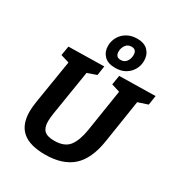

<svg xmlns="http://www.w3.org/2000/svg" viewBox="-223 -1131 1216 1297"><g transform="rotate(30 384.5 -483.0)"><path d="M488 -699 769 -704 758 -631 682 -606 630 -271Q607 -123 531 -55.5Q455 12 318 12Q200 12 142 -37.5Q84 -87 84 -190Q84 -207 86 -226Q88 -245 91 -266L146 -606L80 -626L92 -699L369 -704L358 -631L287 -606L231 -258Q225 -219 225 -193Q225 -145 248 -122.5Q271 -100 326 -100Q406 -100 441 -145.5Q476 -191 490 -280L541 -606L476 -626ZM436 -732Q379 -732 350 -762Q321 -792 321 -837Q321 -875 339 -907Q357 -939 390.5 -958.5Q424 -978 470 -978Q526 -978 554.5 -947.5Q583 -917 583 -871Q583 -834 565.5 -802.5Q548 -771 515.5 -751.5Q483 -732 436 -732ZM442 -797Q472 -797 487 -819.5Q502 -842 502 -869Q502 -912 463 -912Q433 -912 417.5 -889.5Q402 -867 402 -840Q402 -797 442 -797Z"/></g></svg>

Font: Bitter
Style: Bold Italic
Weight: 700
Italic angle: -9°
Designer: Sol Matas, and Bitter project Authors
Foundry: Sol Matas
Version: Version 2.001